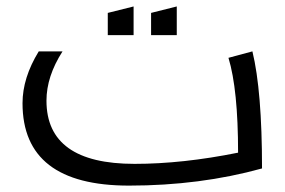

<svg xmlns="http://www.w3.org/2000/svg" viewBox="-20 -562 882 595"><path d="M100.1 -402.8H173.8Q124 -325.2 124 -250Q124 -54.2 397 -54.2Q545.9 -54.2 717.8 -88.9Q717.8 -284.7 688 -382.8L762.2 -402.8Q792 -280.8 792 -40Q599.6 13.2 379.9 13.2Q49.8 13.2 49.8 -242.2Q49.8 -320.8 100.1 -402.8ZM314 -453.1V-522L394 -542V-453.1ZM448.2 -453.1V-522L527.8 -542V-453.1Z"/></svg>

Font: LT Superior
Style: Regular
Weight: 400
Designer: Daniel Lyons
Foundry: LyonsType
Version: Version 1.000